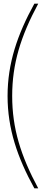

<svg xmlns="http://www.w3.org/2000/svg" viewBox="-20 -820 289 1040"><path d="M166 200H187C92 23 46 -125 46 -300C46 -475 92 -623 187 -800H166C74 -633 21 -477 21 -300C21 -123 74 33 166 200Z"/></svg>

Font: Aspekta 50
Style: Regular
Weight: 50
Designer: Ivo Dolenc
Version: Version 2.000